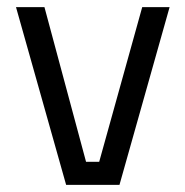

<svg xmlns="http://www.w3.org/2000/svg" viewBox="-20 -520 521 540"><path d="M25 -500H105L222 -65H259L380 -500H457L316 0H166Z"/></svg>

Font: Titillium Web
Style: Regular
Weight: 400
Version: Version 1.002;PS 57.000;hotconv 1.0.70;makeotf.lib2.5.55311